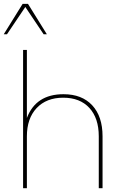

<svg xmlns="http://www.w3.org/2000/svg" viewBox="-32 -997 644 1017"><path d="M216.3 -815.4H199.2L102.1 -960L4.9 -815.4H-12.2L87.9 -976.6H116.2ZM90.3 0V-732.4H110.4V-372.1Q158.2 -498 304.2 -498Q401.9 -498 456.5 -439.2Q511.2 -380.4 511.2 -274.9V0H491.2V-274.9Q491.2 -371.1 441.4 -425.3Q391.6 -479.5 302.7 -479.5Q213.9 -479.5 162.1 -424.6Q110.4 -369.6 110.4 -274.9V0Z"/></svg>

Font: Kumbh Sans Thin
Style: Regular
Weight: 250
Version: Version 1.004